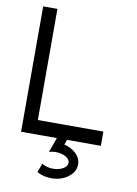

<svg xmlns="http://www.w3.org/2000/svg" viewBox="-93 -706 694 972"><g transform="rotate(10 254.0 -220.0)"><path d="M239.7 205.1Q197.8 205.1 166 186.5L182.6 140.6Q208.5 156.2 239.7 156.2Q270 156.2 291.5 143.8Q313 131.3 313 113.3Q313 95.7 291.7 83.3Q270.5 70.8 239.7 70.8Q220.7 70.8 205.6 75.7L232.9 0H48.8V-644.5H122.1V-73.2H459V0H285.2L275.9 25.9Q303.7 32.2 326.2 48.8Q361.8 75.7 361.8 113.3Q361.8 151.4 326.2 178.2Q290.5 205.1 239.7 205.1Z"/></g></svg>

Font: Catrinity
Style: Regular
Weight: 400
Designer: Alexander Lange
Foundry: High-Logic / Made with FontCreator
Version: Version 2.090;May 20, 2024;FontCreator 15.0.0.2974 64-bit